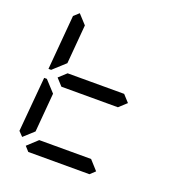

<svg xmlns="http://www.w3.org/2000/svg" viewBox="-159 -1062 1134 1200"><g transform="rotate(20 408.0 -462.5)"><path d="M93 -75 64 -105 96 -469H114L126 -456L182 -395L160 -136ZM134 -544 120 -531H102L133 -894L167 -925L223 -864L201 -605ZM600 -546 642 -500 592 -454H216L174 -500L224 -546ZM601 -31 568 0H161L133 -31L200 -93H545Z"/></g></svg>

Font: DSEG7 Classic Mini
Style: Italic
Weight: 400
Italic angle: -5°
Designer: Keshikan(Twitter:@keshinomi_88pro)
Version: Version 0.46